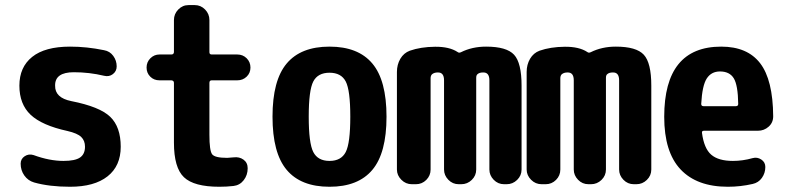

<svg xmlns="http://www.w3.org/2000/svg" viewBox="-20 -710 3040 740"><path d="M254.9 -320.3Q364.3 -298.8 404.8 -259.8Q445.3 -220.7 445.3 -144.5Q445.3 -70.3 394.5 -30.3Q343.8 9.8 250 9.8Q169.9 9.8 111.3 -6.8Q87.9 -13.7 73.7 -33.7Q59.6 -53.7 59.6 -79.1Q59.6 -97.7 75.2 -107.9Q90.8 -118.2 109.4 -112.3Q170.9 -89.8 224.6 -89.8Q269.5 -89.8 288.6 -103Q307.6 -116.2 307.6 -144.5Q307.6 -168 293 -182.1Q278.3 -196.3 240.2 -205.1Q141.6 -226.6 98.1 -267.6Q54.7 -308.6 54.7 -379.9Q54.7 -451.2 104 -490.7Q153.3 -530.3 250 -530.3Q314.5 -530.3 380.9 -516.6Q403.3 -512.7 416.5 -494.6Q429.7 -476.6 429.7 -454.1Q429.7 -435.5 415 -424.3Q400.4 -413.1 380.9 -418Q324.2 -431.6 264.6 -431.6Q191.4 -431.6 192.4 -379.9Q191.4 -333 254.9 -320.3Z M795.9 -400.4Q787.1 -400.4 787.1 -390.6V-190.4Q787.1 -129.9 797.4 -115.7Q807.6 -101.6 855.5 -101.6Q862.3 -101.6 879.9 -103.5Q902.3 -106.4 918.5 -94.7Q934.6 -83 934.6 -61.5Q934.6 -35.2 919.4 -15.6Q904.3 3.9 879.9 6.8Q853.5 9.8 825.2 9.8Q727.5 9.8 689 -26.9Q650.4 -63.5 650.4 -160.2V-390.6Q650.4 -399.4 640.6 -400.4H594.7Q573.2 -400.4 559.1 -414.6Q544.9 -428.7 544.9 -449.7Q544.9 -470.7 559.6 -485.4Q574.2 -500 594.7 -500H640.6Q649.4 -500 650.4 -508.8V-632.8Q650.4 -656.2 667 -673.3Q683.6 -690.4 707 -690.4H730.5Q753.9 -690.4 770.5 -673.3Q787.1 -656.2 787.1 -632.8V-508.8Q787.1 -500 795.9 -500H894.5Q916 -500 930.7 -485.4Q945.3 -470.7 945.3 -449.7Q945.3 -428.7 930.7 -414.6Q916 -400.4 894.5 -400.4Z M1187.5 -124Q1205.1 -89.8 1250 -89.8Q1294.9 -89.8 1312.5 -124Q1330.1 -158.2 1330.1 -260.3Q1330.1 -362.3 1312.5 -396Q1294.9 -429.7 1250 -429.7Q1205.1 -429.7 1187.5 -396Q1169.9 -362.3 1169.9 -260.3Q1169.9 -158.2 1187.5 -124ZM1085 -465.3Q1139.6 -530.3 1250 -530.3Q1360.4 -530.3 1415 -465.3Q1469.7 -400.4 1469.7 -260.3Q1469.7 -120.1 1415 -55.2Q1360.4 9.8 1250 9.8Q1139.6 9.8 1085 -55.2Q1030.3 -120.1 1030.3 -260.3Q1030.3 -400.4 1085 -465.3Z M1853.5 -530.3Q1932.6 -530.3 1961.4 -499Q1990.2 -467.8 1990.2 -379.9V-56.6Q1990.2 -33.2 1973.1 -16.6Q1956.1 0 1932.6 0H1922.9Q1899.4 0 1882.8 -17.1Q1866.2 -34.2 1866.2 -56.6V-400.4Q1866.2 -431.6 1841.8 -430.7Q1828.1 -430.7 1821.3 -424.8Q1815.4 -420.9 1815.4 -410.2V-56.6Q1815.4 -33.2 1798.3 -16.6Q1781.2 0 1757.8 0H1748Q1724.6 0 1708 -17.1Q1691.4 -34.2 1691.4 -56.6V-400.4Q1691.4 -431.6 1667 -430.7Q1654.3 -430.7 1646.5 -424.8Q1640.6 -420.9 1639.6 -410.2V-56.6Q1639.6 -33.2 1623 -16.6Q1606.4 0 1583 0H1567.4Q1543.9 0 1526.9 -17.1Q1509.8 -34.2 1509.8 -56.6V-432.6Q1509.8 -460.9 1522.9 -483.4Q1536.1 -505.9 1559.6 -514.6Q1601.6 -529.3 1656.7 -529.8Q1711.9 -530.3 1743.2 -509.8Q1749 -504.9 1756.8 -508.8Q1799.8 -530.3 1853.5 -530.3Z M2353.5 -530.3Q2432.6 -530.3 2461.4 -499Q2490.2 -467.8 2490.2 -379.9V-56.6Q2490.2 -33.2 2473.1 -16.6Q2456.1 0 2432.6 0H2422.9Q2399.4 0 2382.8 -17.1Q2366.2 -34.2 2366.2 -56.6V-400.4Q2366.2 -431.6 2341.8 -430.7Q2328.1 -430.7 2321.3 -424.8Q2315.4 -420.9 2315.4 -410.2V-56.6Q2315.4 -33.2 2298.3 -16.6Q2281.2 0 2257.8 0H2248Q2224.6 0 2208 -17.1Q2191.4 -34.2 2191.4 -56.6V-400.4Q2191.4 -431.6 2167 -430.7Q2154.3 -430.7 2146.5 -424.8Q2140.6 -420.9 2139.6 -410.2V-56.6Q2139.6 -33.2 2123 -16.6Q2106.4 0 2083 0H2067.4Q2043.9 0 2026.9 -17.1Q2009.8 -34.2 2009.8 -56.6V-432.6Q2009.8 -460.9 2022.9 -483.4Q2036.1 -505.9 2059.6 -514.6Q2101.6 -529.3 2156.7 -529.8Q2211.9 -530.3 2243.2 -509.8Q2249 -504.9 2256.8 -508.8Q2299.8 -530.3 2353.5 -530.3Z M2816.4 -300.8Q2825.2 -300.8 2825.2 -309.6Q2824.2 -381.8 2808.1 -408.2Q2792 -434.6 2754.9 -434.6Q2721.7 -434.6 2704.1 -407.7Q2686.5 -380.9 2682.6 -309.6Q2682.6 -300.8 2691.4 -300.8ZM2759.8 -530.3Q2860.4 -530.3 2909.7 -466.3Q2959 -402.3 2960 -261.7Q2960 -237.3 2942.4 -221.7Q2924.8 -206.1 2901.4 -206.1H2693.4Q2684.6 -206.1 2685.5 -198.2Q2693.4 -137.7 2721.2 -113.8Q2749 -89.8 2804.7 -89.8Q2842.8 -89.8 2880.9 -100.6Q2898.4 -105.5 2914.1 -95.2Q2929.7 -85 2929.7 -66.4Q2929.7 -43 2916.5 -24.4Q2903.3 -5.9 2880.9 -1Q2834 9.8 2785.2 9.8Q2666 9.8 2603 -57.1Q2540 -124 2540 -259.8Q2540 -530.3 2759.8 -530.3Z"/></svg>

Font: Rounded Mgen+ 1mn bold
Style: Bold
Weight: 700
Designer: [Source Han Sans]
Ryoko NISHIZUKA  (kana & ideographs); Paul D. Hunt (Latin, Greek & Cyrillic); Wenlong ZHANG  (bopomofo
Version: Version 1.059.20150602